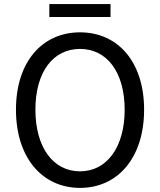

<svg xmlns="http://www.w3.org/2000/svg" viewBox="-20 -905 782 938"><path d="M371 13C555 13 684 -134 684 -369C684 -604 555 -747 371 -747C187 -747 58 -604 58 -369C58 -134 187 13 371 13ZM371 -68C239 -68 153 -186 153 -369C153 -553 239 -666 371 -666C502 -666 589 -553 589 -369C589 -186 502 -68 371 -68ZM221 -822H520V-885H221Z"/></svg>

Font: Noto Sans CJK SC Regular
Style: Regular
Weight: 400
Designer: Ryoko NISHIZUKA (kana & ideographs); Paul D. Hunt (Latin, Greek & Cyrillic); Wenlong ZHANG (bopomofo); Sandoll Communica
Foundry: Adobe Systems Incorporated
Version: Version 1.004;PS 1.004;hotconv 1.0.82;makeotf.lib2.5.63406